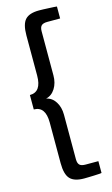

<svg xmlns="http://www.w3.org/2000/svg" viewBox="-151 -921 658 1132"><g transform="rotate(-15 178.0 -355.0)"><path d="M32 -400Q103 -400 103 -500V-745Q103 -813 128 -840.5Q153 -868 213 -868Q222 -868 238.5 -867.5Q255 -867 272 -866Q289 -865 303 -864.5Q317 -864 321 -863V-790H243Q217 -790 206.5 -779.5Q196 -769 196 -746V-476Q196 -430 175 -396.5Q154 -363 119 -355Q154 -348 175 -315Q196 -282 196 -236V36Q196 60 206.5 70.5Q217 81 243 81H321V153Q317 154 303.5 155Q290 156 273.5 156.5Q257 157 240.5 157.5Q224 158 214 158Q154 158 128.5 130.5Q103 103 103 35V-213Q103 -312 32 -312Z"/></g></svg>

Font: Encode Sans Normal
Style: Medium
Weight: 500
Designer: Pablo Impallari, Andres Torresi
Foundry: Pablo Impallari, Andres Torresi
Version: Version 1.000; ttfautohint (v1.00) -l 8 -r 50 -G 200 -x 14 -